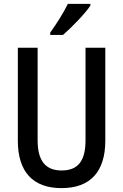

<svg xmlns="http://www.w3.org/2000/svg" viewBox="-20 -960 635 990"><path d="M446 -931V-940H330C308 -895 274 -841 239 -792V-780H305C349 -818 420 -891 446 -931ZM523 -235V-714H421V-237C421 -130 382 -81 298 -81C217 -81 174 -128 174 -236V-714H72V-234C72 -74 150 10 297 10C447 10 523 -76 523 -235Z"/></svg>

Font: Noto Sans Thai Cond Med
Style: Regular
Weight: 500
Width: 3
Designer: Monotype Design Team
Foundry: Monotype Imaging Inc.
Version: Version 2.002